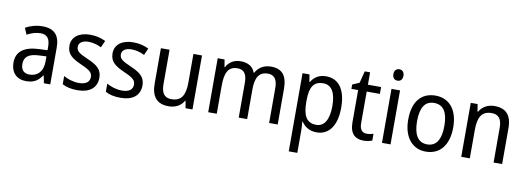

<svg xmlns="http://www.w3.org/2000/svg" viewBox="-70 -1187 5134 1877"><g transform="rotate(10 2497.0 -249.0)"><path d="M261 -546C197 -546 138 -528 93 -502L120 -438C162 -460 206 -476 253 -476C316 -476 349 -443 349 -357V-324L269 -321C117 -316 42 -256 42 -149C42 -49 101 10 193 10C270 10 312 -17 352 -75H355L370 0H433V-364C433 -486 380 -546 261 -546ZM281 -260 349 -263V-213C349 -111 293 -59 216 -59C164 -59 130 -87 130 -149C130 -218 170 -256 281 -260Z M895 -147C895 -231 842 -268 753 -307C664 -346 634 -364 634 -409C634 -449 669 -475 731 -475C776 -475 819 -462 858 -443L888 -511C843 -533 793 -546 735 -546C626 -546 552 -494 552 -405C552 -319 608 -284 699 -243C787 -205 812 -181 812 -140C812 -92 778 -62 704 -62C648 -62 590 -82 553 -104V-23C590 -2 638 10 704 10C822 10 895 -44 895 -147Z M1323 -147C1323 -231 1270 -268 1181 -307C1092 -346 1062 -364 1062 -409C1062 -449 1097 -475 1159 -475C1204 -475 1247 -462 1286 -443L1316 -511C1271 -533 1221 -546 1163 -546C1054 -546 980 -494 980 -405C980 -319 1036 -284 1127 -243C1215 -205 1240 -181 1240 -140C1240 -92 1206 -62 1132 -62C1076 -62 1018 -82 981 -104V-23C1018 -2 1066 10 1132 10C1250 10 1323 -44 1323 -147Z M1845 -536H1760V-255C1760 -129 1725 -63 1623 -63C1555 -63 1523 -106 1523 -195V-536H1437V-186C1437 -56 1492 10 1609 10C1671 10 1729 -16 1759 -71H1764L1776 0H1845Z M2530 -546C2464 -546 2409 -518 2377 -458H2372C2351 -515 2303 -546 2228 -546C2168 -546 2115 -519 2086 -463H2081L2069 -536H2001V0H2086V-279C2086 -400 2114 -473 2209 -473C2273 -473 2304 -433 2304 -346V0H2388V-296C2388 -411 2423 -473 2512 -473C2575 -473 2606 -432 2606 -345V0H2691V-353C2691 -487 2638 -546 2530 -546Z M3077 -546C3004 -546 2959 -514 2928 -463H2924L2912 -536H2843V240H2928V13C2928 -11 2925 -45 2923 -69H2928C2957 -24 3006 10 3078 10C3198 10 3274 -88 3274 -269C3274 -454 3198 -546 3077 -546ZM3060 -474C3147 -474 3186 -398 3186 -269C3186 -142 3146 -62 3062 -62C2963 -62 2928 -132 2928 -268V-286C2929 -413 2966 -474 3060 -474Z M3563 -62C3518 -62 3492 -92 3492 -153V-468H3623V-536H3492V-659H3439L3409 -541L3340 -511V-468H3407V-148C3407 -30 3465 10 3544 10C3575 10 3609 3 3629 -6V-73C3612 -67 3586 -62 3563 -62Z M3770 -738C3740 -738 3719 -720 3719 -681C3719 -644 3740 -625 3770 -625C3798 -625 3819 -644 3819 -681C3819 -719 3798 -738 3770 -738ZM3811 -536H3726V0H3811Z M4386 -269C4386 -448 4297 -546 4163 -546C4020 -546 3939 -446 3939 -269C3939 -95 4027 10 4161 10C4303 10 4386 -95 4386 -269ZM4027 -269C4027 -400 4068 -473 4162 -473C4256 -473 4298 -400 4298 -269C4298 -138 4256 -62 4163 -62C4069 -62 4027 -138 4027 -269Z M4748 -546C4687 -546 4629 -518 4598 -463H4593L4581 -536H4513V0H4598V-278C4598 -408 4632 -473 4733 -473C4803 -473 4834 -430 4834 -345V0H4919V-355C4919 -487 4861 -546 4748 -546Z"/></g></svg>

Font: Noto Sans Lao Looped SemiCondensed
Style: Regular
Weight: 400
Width: 4
Designer: Mark Frömberg, Ben Mitchell
Foundry: The Fontpad Ltd
Version: Version 1.003